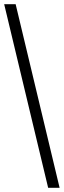

<svg xmlns="http://www.w3.org/2000/svg" viewBox="-20 -780 306 921"><path d="M211 121H266L55 -760H0Z"/></svg>

Font: Noto Serif Armenian SemiCondensed
Style: Regular
Weight: 400
Width: 4
Designer: Monotype Design Team
Foundry: Monotype Imaging Inc.
Version: Version 2.008